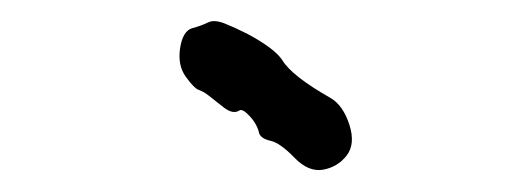

<svg xmlns="http://www.w3.org/2000/svg" viewBox="-20 -769 495 179"><path d="M221.7 -644.5Q219.7 -653.3 212.9 -660.6Q206.1 -668 203.1 -666Q197.3 -662.1 188.5 -668.9Q188.5 -668.9 174.8 -679.7Q169.9 -683.6 165.5 -685.1Q161.1 -686.5 153.3 -697.3Q145.5 -708 147.9 -724.1Q150.4 -740.2 159.2 -742.7Q168 -745.1 173.8 -748Q179.7 -751 189.5 -747.1Q199.2 -743.2 210.9 -737.3Q236.3 -723.6 243.2 -712.9Q252 -698.2 288.1 -677.7Q299.8 -670.9 305.7 -652.8Q311.5 -634.8 303.2 -624Q294.9 -613.3 281.2 -610.8Q267.6 -608.4 254.4 -622.1Q241.2 -635.7 232.4 -637.7Q223.6 -639.6 221.7 -644.5Z"/></svg>

Font: Creepster Caps
Style: Regular
Weight: 400
Designer: Font Diner, Inc
Foundry: Font Diner, Inc
Version: Version 1.000